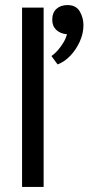

<svg xmlns="http://www.w3.org/2000/svg" viewBox="-20 -737 349 757"><path d="M67 0V-707H152V0ZM207 -483 183 -516Q197 -526 209 -540Q221 -554 230.5 -570Q240 -586 244 -602Q218 -604 202 -619Q186 -634 186 -659Q186 -687 202.5 -702Q219 -717 246 -717Q280 -717 294.5 -692Q309 -667 309 -638Q309 -605 294.5 -573Q280 -541 257 -517Q234 -493 207 -483Z"/></svg>

Font: Onest
Style: Regular
Weight: 400
Designer: Dmitri Voloshin, Andrey Kudryavtsev
Foundry: Dmitri Voloshin, Andrey Kudryavtsev
Version: Version 1.000;gftools[0.9.33]